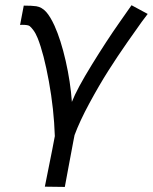

<svg xmlns="http://www.w3.org/2000/svg" viewBox="-20 -530 591 742"><path d="M153.3 191.4Q170.4 107.4 182.1 47.4Q190.9 2 191.9 -3.9Q188.5 -108.4 168.9 -215.6Q149.4 -322.8 125.5 -382.8Q117.7 -401.9 108.6 -413.8Q99.6 -425.8 93.8 -429.7Q87.4 -434.1 64.9 -434.1Q63.5 -434.1 61 -433.8Q58.6 -433.6 57.6 -433.6L71.8 -508.3Q103.5 -508.3 120.1 -505.9Q141.6 -502.4 158 -484.4Q174.3 -466.3 190.4 -431.2Q215.3 -376 233.9 -294.4Q252.4 -212.9 257.8 -136.2Q277.3 -186.5 335 -280Q392.6 -373.5 440.4 -441.4L488.3 -509.8L550.8 -476.1Q542 -464.8 527.6 -445.3Q513.2 -425.8 472.9 -367.9Q432.6 -310.1 398.2 -255.9Q363.8 -201.7 325.9 -131.8Q288.1 -62 268.1 -7.8Q265.1 6.8 263.7 14.6Q257.8 44.9 246.1 108.4Q234.4 171.9 230.5 192.4Z"/></svg>

Font: Fantasque Sans Mono
Style: Italic
Weight: 400
Italic angle: -11°
Monospace: yes
Designer: Jany Belluz
Version: Version 1.8.0 ; ttfautohint (v1.8.2)